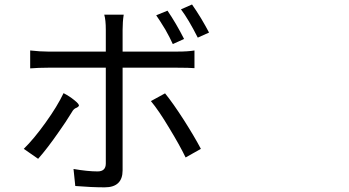

<svg xmlns="http://www.w3.org/2000/svg" viewBox="-20 -801 1540 848"><path d="M442.4 26.4Q384.8 26.4 312.5 20.5L304.7 -54.7Q367.2 -43.9 411.1 -43.9Q447.3 -43.9 447.3 -79.1V-502H191.4Q151.4 -502 113.3 -499V-578.1Q157.2 -573.2 191.4 -573.2H447.3V-669.9Q447.3 -712.9 440.4 -736.3H526.4Q521.5 -705.1 521.5 -668.9V-573.2H763.7Q810.5 -573.2 838.9 -578.1V-500Q814.5 -502 764.6 -502H521.5V-275.4V-48.8Q521.5 26.4 442.4 26.4ZM148.4 -99.6 85 -143.6Q129.9 -187.5 181.6 -259.8Q233.4 -332 260.7 -389.6Q287.1 -376 308.6 -358.4Q332 -339.8 328.1 -333Q325.2 -328.1 318.4 -325.2Q305.7 -321.3 297.9 -306.6Q268.6 -258.8 241.2 -220.7Q188.5 -144.5 148.4 -99.6ZM799.8 -105.5Q773.4 -160.2 727.5 -235.4Q681.6 -312.5 646.5 -354.5L709 -388.7Q744.1 -345.7 793 -269.5Q838.9 -197.3 867.2 -143.6ZM743.2 -606.4Q730.5 -634.8 710 -670.9Q682.6 -715.8 669.9 -733.4L719.7 -753.9Q757.8 -698.2 793 -628.9ZM853.5 -634.8Q812.5 -715.8 779.3 -759.8L828.1 -781.2Q846.7 -754.9 868.2 -719.7Q889.6 -683.6 903.3 -657.2Z"/></svg>

Font: Bpmf GenSeki Gothic R
Style: R
Weight: 400
Foundry: But Ko
Version: Version 1.320